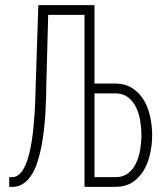

<svg xmlns="http://www.w3.org/2000/svg" viewBox="-20 -731 640 751"><path d="M349.6 -710.9H129.9L119.6 -395.5Q119.1 -377.4 118.4 -352.8Q117.7 -328.1 116.2 -300.3Q114.3 -271.5 111.6 -240.7Q108.9 -210 104.5 -181.2Q100.1 -152.3 93.5 -126.7Q86.9 -101.1 78.1 -82Q68.8 -62 56.6 -50.3Q44.4 -38.6 28.8 -38.1H16.1V0H29.8Q53.7 -0.5 72.3 -13.4Q90.8 -26.4 105 -49.3Q118.2 -70.8 127.2 -99.6Q136.2 -128.4 142.6 -160.6Q148.4 -191.9 152.1 -225.1Q155.8 -258.3 157.7 -290Q159.2 -320.3 160.2 -347.4Q161.1 -374.5 161.1 -395.5L168.5 -672.9H310.5V0H433.1Q470.7 -0.5 497.6 -17.8Q524.4 -35.2 542.5 -64.9Q559.1 -92.8 567.1 -129.6Q575.2 -166.5 575.2 -202.1Q575.2 -237.3 567.6 -273.2Q560.1 -309.1 543.5 -337.9Q526.4 -366.7 499.3 -385Q472.2 -403.3 433.1 -404.3H349.6ZM349.6 -365.7H433.1Q462.4 -365.2 481.9 -349.6Q501.5 -334 512.7 -310.1Q523.9 -286.1 528.6 -257.8Q533.2 -229.5 533.2 -203.1Q533.2 -175.3 528.3 -145.5Q523.4 -115.7 511.7 -91.8Q501 -68.4 481 -53.2Q460.9 -38.1 433.1 -38.1H349.6Z"/></svg>

Font: Roboto Mono ExtraLight
Style: Regular
Weight: 250
Monospace: yes
Designer: Google
Version: Version 3.000